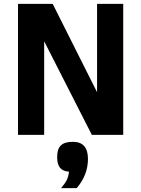

<svg xmlns="http://www.w3.org/2000/svg" viewBox="-20 -696 728 991"><path d="M454 0H616V-676H481V-220L252 -676H73V0H208V-483ZM275 114C275 161.8 291.9 187.2 336 190C332 227.8 319.2 246.6 295 275H376C414.7 229.7 434 179.3 434 124C434 65.3 408 36 356 36C298.4 36 275 60.4 275 114Z"/></svg>

Font: Fog Sans
Style: Bold
Weight: 700
Foundry: Intel Corporation
Version: Version 1.00